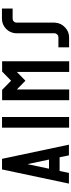

<svg xmlns="http://www.w3.org/2000/svg" viewBox="626 -1386 759 2052"><g transform="rotate(-90 1006.0 -359.5)"><path d="M486.3 -2.9Q448.2 -2.9 372.1 -2.9Q365.2 -36.1 351.6 -102.5Q302.7 -102.5 205.1 -102.5Q198.2 -69.3 184.6 -2.9Q146.5 -2.9 70.3 -2.9Q111.3 -196.3 193.4 -585Q203.1 -628.9 221.7 -717.8Q259.8 -717.8 335 -717.8Q385.7 -479.5 486.3 -2.9ZM327.1 -215.8Q310.5 -293 278.3 -446.3Q262.7 -369.1 229.5 -215.8Q261.7 -215.8 327.1 -215.8Z M782.2 -717.8Q782.2 -479.5 782.2 -1Q744.1 -1 668 -1Q668 -121.1 668 -360.4Q668 -479.5 668 -717.8Q706.1 -717.8 782.2 -717.8Z M1267.6 -716.8Q1304.7 -716.8 1377.9 -716.8Q1377.9 -477.5 1377.9 0Q1339.8 0 1263.7 0Q1263.7 -186.5 1263.7 -559.6Q1232.4 -529.3 1169.9 -467.8Q1138.7 -499 1076.2 -559.6Q1076.2 -373 1076.2 0Q1038.1 0 961.9 0Q961.9 -239.3 961.9 -716.8Q999 -716.8 1072.3 -716.8Q1104.5 -685.5 1169.9 -621.1Q1203.1 -653.3 1267.6 -716.8Z M1834 -718.8Q1869.1 -718.8 1941.4 -718.8Q1941.4 -680.7 1941.4 -604.5Q1905.3 -604.5 1834 -604.5Q1825.2 -604.5 1817.4 -601.6Q1809.6 -598.6 1802.7 -591.8Q1797.9 -586.9 1793.9 -579.1Q1791 -572.3 1791 -564.5Q1791 -426.8 1791 -149.4Q1790 -149.4 1790 -149.4Q1786.1 -87.9 1740.2 -44.9Q1695.3 -1 1632.8 -1Q1596.7 -1 1526.4 -1Q1526.4 -39.1 1526.4 -115.2Q1561.5 -115.2 1632.8 -115.2Q1641.6 -115.2 1650.4 -118.2Q1658.2 -122.1 1664.1 -127.9Q1669.9 -133.8 1672.9 -140.6Q1676.8 -148.4 1676.8 -156.2Q1676.8 -293.9 1676.8 -570.3Q1680.7 -632.8 1725.6 -675.8Q1771.5 -718.8 1834 -718.8Z"/></g></svg>

Font: Via Messena
Style: Regular
Weight: 400
Designer: Edward Sonnex
Version: 1.0